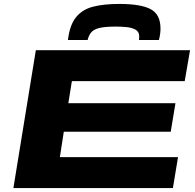

<svg xmlns="http://www.w3.org/2000/svg" viewBox="-20 -955 988 975"><path d="M48 0 162 -700H945L918 -543H345L327 -431H871L847 -286H304L284 -157H884L858 0ZM586 -935Q695 -935 745 -908.5Q795 -882 795 -810Q795 -782 787 -752H686Q687 -763 687 -770Q687 -794 668 -804.5Q649 -815 621.5 -817.5Q594 -820 570 -820Q516 -820 487 -813.5Q458 -807 444.5 -792Q431 -777 425 -752H325Q334 -828 366 -867.5Q398 -907 452.5 -921Q507 -935 586 -935Z"/></svg>

Font: Georama ExtraExtended
Style: Bold Italic
Weight: 700
Width: 8
Italic angle: -9°
Designer: Jean-Baptiste Levee
Foundry: Production Type
Version: Version 1.000